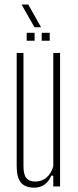

<svg xmlns="http://www.w3.org/2000/svg" viewBox="-20 -838 349 863"><path d="M134 5.5Q93.5 5.5 74.2 -17.2Q55 -40 55 -92V-600H85.5V-91Q85.5 -54 98.2 -38Q111 -22 139 -22Q167.5 -22 188.8 -39.8Q210 -57.5 219.5 -90.5V-600H250V0H219.5V-48.5H210.5Q200 -22.5 180.2 -8.5Q160.5 5.5 134 5.5ZM167.5 -655V-690.5H203.5V-655ZM100 -655V-690.5H135.5V-655ZM135 -715.5 77 -817.5H107L164.5 -715.5Z"/></svg>

Font: Big Shoulders Display ExtraLight
Style: Regular
Weight: 250
Designer: Patric King
Foundry: XO Type Co
Version: Version 2.002